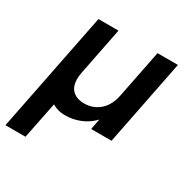

<svg xmlns="http://www.w3.org/2000/svg" viewBox="-184 -635 942 971"><g transform="rotate(30 287.0 -150.0)"><path d="M481 0H362L374 -62Q343 -29 301 -11.5Q259 6 214 6Q199 6 185.5 4Q172 2 159.5 -3Q147 -8 137 -14L94 200H-23L116 -500H233L178 -222Q170 -180 178 -151.5Q186 -123 209 -108.5Q232 -94 266 -94Q318 -94 356 -127Q394 -160 406 -224L461 -500H580Z"/></g></svg>

Font: Albert Sans SemiBold
Style: Italic
Weight: 600
Italic angle: -11.25°
Designer: Andreas Rasmussen
Foundry: a.Foundry
Version: Version 1.025